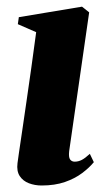

<svg xmlns="http://www.w3.org/2000/svg" viewBox="-20 -545 318 576"><path d="M105 11.5Q84.5 11.5 66.8 4.8Q49 -2 39.2 -16.8Q29.5 -31.5 32.5 -55.5Q33.5 -63.5 37.2 -89.2Q41 -115 46.8 -154Q52.5 -193 59.5 -241Q66.5 -289 74 -342.2Q81.5 -395.5 88.5 -448.5L33.5 -472.5L36.5 -493.5L226 -525L247.5 -508L187.5 -91.5Q185.5 -73.5 190.2 -66.8Q195 -60 204 -60Q215 -60 225.2 -65.2Q235.5 -70.5 249.5 -83.5L261.5 -58.5Q248 -42 226.5 -25.8Q205 -9.5 174.8 1Q144.5 11.5 105 11.5Z"/></svg>

Font: Merriweather 120pt ExtraBold
Style: Italic
Weight: 800
Italic angle: -7.8°
Version: Version 2.101